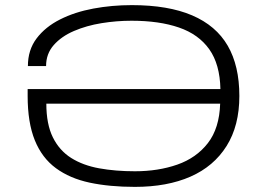

<svg xmlns="http://www.w3.org/2000/svg" viewBox="-20 -718 1043 750"><path d="M507 12Q408 12 330.5 -4.5Q253 -21 198.5 -61Q144 -101 116 -170Q88 -239 88 -343V-370H841Q839 -467 797.5 -525.5Q756 -584 679 -610.5Q602 -637 494 -637Q435 -637 376.5 -627.5Q318 -618 269 -597Q220 -576 190 -542Q160 -508 160 -460H89Q89 -523 123 -568Q157 -613 214.5 -642Q272 -671 344.5 -684.5Q417 -698 495 -698Q637 -698 730.5 -658Q824 -618 869.5 -539.5Q915 -461 915 -343Q915 -227 865 -147.5Q815 -68 724 -28Q633 12 507 12ZM507 -49Q598 -49 672.5 -75Q747 -101 792 -159Q837 -217 840 -313H161Q161 -233 186.5 -181.5Q212 -130 258 -101Q304 -72 367.5 -60.5Q431 -49 507 -49Z"/></svg>

Font: Archivo Expanded ExtraLight
Style: Regular
Weight: 250
Width: 7
Designer: Hector Gatti
Foundry: Omnibus-Type
Version: Version 2.001